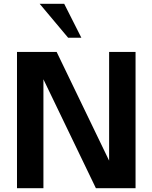

<svg xmlns="http://www.w3.org/2000/svg" viewBox="-20 -997 807 1017"><path d="M698 0V-722H558V-146L280 -722H70V0H210V-577L488 0ZM411 -797 320 -977H190L341 -797Z"/></svg>

Font: Perun
Style: Bold
Weight: 700
Foundry: Copyright (c) Stefan Peev, Context Ltd, 2016
Version: Version 1.089